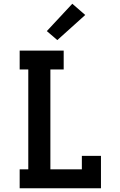

<svg xmlns="http://www.w3.org/2000/svg" viewBox="-20 -1005 640 1025"><path d="M85 0V-101H131V-634H85V-735H320V-634H249V-101H417V-173H519V0ZM286 -791 230 -839 366 -985 435 -925Z"/></svg>

Font: Iosevka Plex Etoile
Style: Bold
Weight: 700
Designer: Belleve Invis
Foundry: Belleve Invis
Version: Version 25.1.1; ttfautohint (v1.8.4)